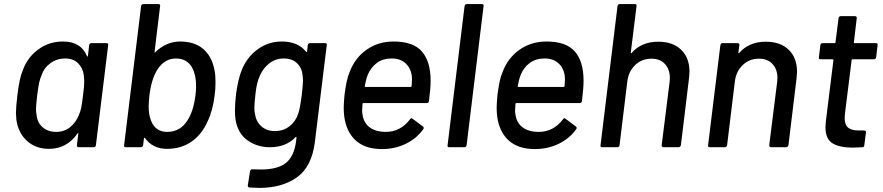

<svg xmlns="http://www.w3.org/2000/svg" viewBox="-20 -720 4317 939"><path d="M427 -509H501Q511 -509 509 -499L449 -10Q449 -6 446 -3Q443 0 438 0H365Q356 0 356 -10L363 -66Q364 -69 362 -69.5Q360 -70 359 -67Q307 8 219 8Q155 8 112 -31Q69 -70 60 -135Q58 -157 58 -168Q58 -196 65 -254Q70 -297 76.5 -327Q83 -357 94 -383Q117 -442 169 -479.5Q221 -517 288 -517Q376 -517 405 -446Q406 -443 407.5 -443.5Q409 -444 410 -447L416 -499Q418 -509 427 -509ZM386 -253Q392 -295 392 -324Q392 -334 390 -352Q385 -388 361.5 -411Q338 -434 299 -434Q258 -434 226.5 -411Q195 -388 183 -351Q176 -336 172 -318Q168 -300 162 -255Q156 -203 156 -186Q156 -172 159 -158Q162 -121 188 -98Q214 -75 255 -75Q295 -75 323.5 -98.5Q352 -122 366 -158Q373 -174 377 -192.5Q381 -211 386 -253Z M1034 -318Q1034 -285 1030 -256Q1021 -180 996 -128Q968 -63 917 -27.5Q866 8 796 8Q762 8 734.5 -5.5Q707 -19 689 -45Q687 -47 685.5 -46Q684 -45 684 -43L680 -10Q678 0 669 0H595Q585 0 587 -10L670 -690Q672 -700 681 -700H755Q765 -700 763 -690L736 -467Q736 -461 740 -465Q765 -490 796 -503.5Q827 -517 860 -517Q932 -517 974.5 -480Q1017 -443 1029 -377Q1034 -355 1034 -318ZM936 -254Q939 -278 939 -299Q939 -353 921 -386Q910 -409 889.5 -421.5Q869 -434 841 -434Q786 -434 752 -383Q721 -337 711 -255Q707 -215 707 -201Q707 -158 719 -129Q741 -75 797 -75Q861 -75 896 -130Q926 -175 936 -254Z M1496 -509H1570Q1580 -509 1578 -499L1520 -26Q1505 95 1432.5 147Q1360 199 1248 199Q1232 199 1200 197Q1191 196 1192 186L1203 117Q1204 112 1207.5 109.5Q1211 107 1215 108Q1229 109 1255 109Q1337 109 1377.5 77.5Q1418 46 1428 -29L1430 -47Q1430 -53 1425 -49Q1379 0 1300 0Q1237 0 1190 -34Q1143 -68 1132 -134Q1129 -155 1129 -179Q1129 -211 1134 -256Q1144 -336 1165 -384Q1191 -444 1242.5 -480.5Q1294 -517 1358 -517Q1437 -517 1477 -467Q1480 -462 1482 -468L1485 -499Q1487 -509 1496 -509ZM1456 -257Q1462 -311 1462 -326Q1462 -334 1460 -350Q1457 -387 1433 -410.5Q1409 -434 1368 -434Q1328 -434 1297.5 -410.5Q1267 -387 1251 -350Q1235 -317 1229 -257Q1224 -212 1224 -193Q1224 -174 1227 -163Q1232 -126 1258 -102.5Q1284 -79 1324 -79Q1366 -79 1396 -102.5Q1426 -126 1438 -163Q1443 -178 1446.5 -195Q1450 -212 1456 -257Z M2078 -226Q2077 -216 2067 -216H1757Q1753 -216 1753 -212Q1751 -188 1751 -180Q1751 -170 1753 -160Q1758 -120 1787.5 -97.5Q1817 -75 1867 -75Q1938 -75 1985 -136Q1991 -146 1998 -139L2049 -101Q2055 -95 2050 -88Q2017 -42 1964 -16.5Q1911 9 1848 9Q1777 9 1733 -22.5Q1689 -54 1671 -114Q1661 -148 1661 -194Q1661 -213 1665 -257Q1670 -295 1675.5 -321Q1681 -347 1690 -368Q1716 -437 1773 -477Q1830 -517 1905 -517Q2001 -517 2043.5 -468Q2086 -419 2086 -325Q2086 -290 2078 -226ZM1779 -355Q1770 -333 1764 -299Q1763 -295 1767 -295H1989Q1993 -295 1993 -299Q1995 -323 1995 -331Q1995 -377 1968.5 -405.5Q1942 -434 1895 -434Q1853 -434 1823.5 -412.5Q1794 -391 1779 -355Z M2169 -10 2252 -690Q2254 -700 2263 -700H2337Q2347 -700 2345 -690L2262 -10Q2260 0 2251 0H2177Q2167 0 2169 -10Z M2826 -226Q2825 -216 2815 -216H2505Q2501 -216 2501 -212Q2499 -188 2499 -180Q2499 -170 2501 -160Q2506 -120 2535.5 -97.5Q2565 -75 2615 -75Q2686 -75 2733 -136Q2739 -146 2746 -139L2797 -101Q2803 -95 2798 -88Q2765 -42 2712 -16.5Q2659 9 2596 9Q2525 9 2481 -22.5Q2437 -54 2419 -114Q2409 -148 2409 -194Q2409 -213 2413 -257Q2418 -295 2423.5 -321Q2429 -347 2438 -368Q2464 -437 2521 -477Q2578 -517 2653 -517Q2749 -517 2791.5 -468Q2834 -419 2834 -325Q2834 -290 2826 -226ZM2527 -355Q2518 -333 2512 -299Q2511 -295 2515 -295H2737Q2741 -295 2741 -299Q2743 -323 2743 -331Q2743 -377 2716.5 -405.5Q2690 -434 2643 -434Q2601 -434 2571.5 -412.5Q2542 -391 2527 -355Z M3352 -369Q3352 -360 3350 -340L3310 -10Q3309 -6 3306 -3Q3303 0 3299 0H3225Q3216 0 3216 -10L3255 -321Q3256 -327 3256 -339Q3256 -381 3232 -407Q3208 -433 3166 -433Q3119 -433 3086.5 -402Q3054 -371 3048 -322L3010 -10Q3008 0 2999 0H2925Q2915 0 2917 -10L3000 -690Q3002 -700 3011 -700H3085Q3095 -700 3093 -690L3065 -463Q3065 -461 3066.5 -460Q3068 -459 3069 -461Q3117 -516 3199 -516Q3271 -516 3311.5 -476.5Q3352 -437 3352 -369Z M3878 -369Q3878 -360 3876 -340L3836 -10Q3835 -6 3832 -3Q3829 0 3825 0H3751Q3742 0 3742 -10L3781 -321Q3782 -327 3782 -339Q3782 -381 3758 -407Q3734 -433 3692 -433Q3645 -433 3612.5 -402Q3580 -371 3574 -322L3536 -10Q3534 0 3525 0H3451Q3441 0 3443 -10L3503 -499Q3505 -509 3514 -509H3587Q3592 -509 3594.5 -506Q3597 -503 3596 -499L3591 -463Q3591 -461 3592.5 -460Q3594 -459 3595 -461Q3643 -516 3725 -516Q3797 -516 3837.5 -476.5Q3878 -437 3878 -369Z M4254 -430H4149Q4145 -430 4145 -426L4112 -161Q4111 -154 4111 -142Q4111 -110 4127.5 -96Q4144 -82 4178 -82H4206Q4211 -82 4213.5 -79Q4216 -76 4215 -72L4207 -10Q4207 0 4197 0Q4165 2 4152 2Q4085 2 4051 -19.5Q4017 -41 4017 -98Q4017 -107 4019 -127L4056 -426Q4056 -430 4052 -430H3993Q3983 -430 3985 -440L3992 -499Q3994 -509 4003 -509H4062Q4066 -509 4066 -513L4081 -631Q4083 -641 4092 -641H4162Q4166 -641 4168.5 -638Q4171 -635 4170 -631L4156 -513Q4155 -512 4156 -510.5Q4157 -509 4159 -509H4264Q4274 -509 4272 -499L4265 -440Q4263 -430 4254 -430Z"/></svg>

Font: Barlow Medium
Style: Italic
Weight: 500
Italic angle: -7°
Designer: Jeremy Tribby
Foundry: Tribby Type
Version: Version 1.408